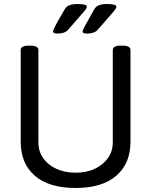

<svg xmlns="http://www.w3.org/2000/svg" viewBox="-20 -929 752 955"><path d="M589 -702Q629 -702 629 -680V-224Q629 -116 558.5 -55Q488 6 356 6Q223 6 153 -55Q83 -116 83 -224V-680Q83 -702 123 -702H131Q171 -702 171 -680V-221Q171 -176 195 -142Q219 -108 261 -89Q303 -70 356 -70Q410 -70 451.5 -89.5Q493 -109 517 -143Q541 -177 541 -221V-680Q541 -702 581 -702ZM511 -909Q559 -909 559 -896Q559 -892 556 -886.5Q553 -881 543.5 -870Q534 -859 515.5 -837.5Q497 -816 465 -780Q457 -771 443.5 -766.5Q430 -762 414 -762Q402 -762 396.5 -764.5Q391 -767 391 -772Q391 -779 403 -801Q415 -823 449 -883Q457 -897 472 -903Q487 -909 511 -909ZM364 -909Q412 -909 412 -896Q412 -892 409 -886.5Q406 -881 396.5 -870Q387 -859 368 -837.5Q349 -816 318 -780Q310 -771 296.5 -766.5Q283 -762 267 -762Q255 -762 249.5 -764.5Q244 -767 244 -772Q244 -779 255.5 -801Q267 -823 302 -883Q310 -897 325 -903Q340 -909 364 -909Z"/></svg>

Font: Asap VF Beta
Style: Regular
Weight: 400
Designer: Pablo Cosgaya
Foundry: Pablo Cosgaya
Version: Version 1.007